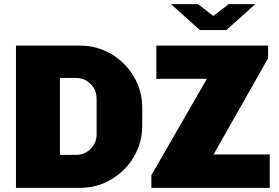

<svg xmlns="http://www.w3.org/2000/svg" viewBox="-20 -906 1344 926"><path d="M666 -386V-300Q666 -218 625.5 -149.5Q585 -81 516.5 -40.5Q448 0 366 0H57V-686H366Q448 -686 516.5 -645.5Q585 -605 625.5 -536.5Q666 -468 666 -386ZM269 -159H346Q388 -159 417 -188Q446 -217 446 -259V-430Q446 -472 417 -501Q388 -530 346 -530H269ZM1273 -686V-625L1010 -161H1281V0H710V-61L978 -526H734V-686ZM1009 -829 1083 -886H1211L1072 -761H944L805 -886H935Z"/></svg>

Font: Chivo Black
Style: Regular
Weight: 900
Designer: Hector Gatti
Foundry: Omnibus-Type
Version: Version 1.007